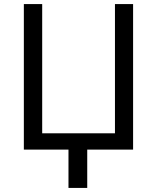

<svg xmlns="http://www.w3.org/2000/svg" viewBox="-20 -734 771 942"><path d="M633 0H408V188H316V0H97V-714H187V-80H544V-714H633Z"/></svg>

Font: Noto IKEA Arabic
Style: Regular
Weight: 400
Designer: Monotype Design Team
Foundry: Monotype Imaging Inc.
Version: Version 1.200